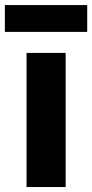

<svg xmlns="http://www.w3.org/2000/svg" viewBox="-36 -753 372 773"><path d="M228.3 -540V0H70.9V-540ZM315.1 -732.6V-624.6H-16.4V-732.6Z"/></svg>

Font: Pathway Extreme 8pt Thin 12pt
Style: Regular
Weight: 100
Version: Version 1.001;gftools[0.9.26]